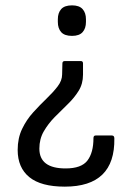

<svg xmlns="http://www.w3.org/2000/svg" viewBox="-20 -518 484 717"><path d="M282 -290Q290 -290 290 -281V-239Q290 -205 273.5 -178.5Q257 -152 232.5 -128.5Q208 -105 184 -80.5Q160 -56 143.5 -27.5Q127 1 127 37Q127 111 225 111Q284 111 306.5 81.5Q329 52 329 -2Q329 -12 337 -12H398Q407 -12 407 -1Q410 179 222 179Q133 179 89.5 143.5Q46 108 46 42Q46 -2 62.5 -36.5Q79 -71 104 -98.5Q129 -126 153.5 -149.5Q178 -173 195 -195Q212 -217 212 -240L213 -281Q213 -290 222 -290ZM249 -498Q276 -498 288.5 -484Q301 -470 301 -446V-436Q301 -412 288.5 -398Q276 -384 249 -384Q221 -384 208.5 -398Q196 -412 196 -436V-446Q196 -470 208.5 -484Q221 -498 249 -498Z"/></svg>

Font: Sofia Sans Semi Condensed
Style: Regular
Weight: 400
Designer: Botio Nikoltchev, Ani Petrova
Foundry: lettersoup
Version: Version 4.100; ttfautohint (v1.8.4.7-5d5b)